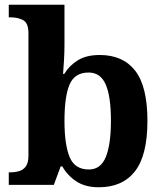

<svg xmlns="http://www.w3.org/2000/svg" viewBox="-20 -780 689 810"><path d="M397 10Q340 10 302.5 -14.5Q265 -39 243 -78H236L207 0H17V-53H24Q43 -53 60.5 -58Q78 -63 89 -78Q100 -93 100 -123V-640Q100 -683 77.5 -695Q55 -707 23 -707H17V-760H252V-589Q252 -562 250 -525.5Q248 -489 246 -468H251Q272 -503 308 -525.5Q344 -548 401 -548Q499 -548 550.5 -481.5Q602 -415 602 -270Q602 -125 549.5 -57.5Q497 10 397 10ZM355 -65Q405 -65 426.5 -118Q448 -171 448 -271Q448 -373 426 -423.5Q404 -474 354 -474Q295 -474 273.5 -423.5Q252 -373 252 -270Q252 -171 273.5 -118Q295 -65 355 -65Z"/></svg>

Font: Noto Serif
Style: Bold
Weight: 700
Designer: Monotype Design Team
Foundry: Monotype Imaging Inc.
Version: Version 2.014